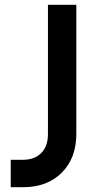

<svg xmlns="http://www.w3.org/2000/svg" viewBox="-20 -775 395 805"><path d="M25 -105H76Q125 -105 153 -133.5Q181 -162 181 -212V-755H300V-214Q300 -112 239 -51Q178 10 76 10H25Z"/></svg>

Font: BLUETTI 2.0 Medium
Style: Italic
Weight: 500
Designer: Stijn de Vries
Foundry: tokotype
Version: Version 2.005;October 31, 2023;FontCreator 14.0.0.2814 64-bi